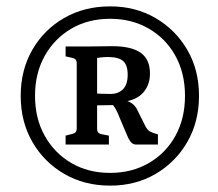

<svg xmlns="http://www.w3.org/2000/svg" viewBox="-20 -698 686 603"><path d="M362 -386Q384 -381 395.5 -372.5Q407 -364 414 -347L438 -299Q444 -289 451 -285Q458 -281 476 -276V-244H408Q397 -244 390 -253Q383 -262 377 -278L355 -330Q348 -349 339 -362.5Q330 -376 318 -381ZM90 -397Q90 -326 120.5 -271.5Q151 -217 204 -186Q257 -155 326 -155Q394 -155 447.5 -186Q501 -217 531 -271.5Q561 -326 561 -397Q561 -468 531 -522.5Q501 -577 447.5 -608Q394 -639 326 -639Q257 -639 204 -608Q151 -577 120.5 -522.5Q90 -468 90 -397ZM45 -397Q45 -478 81.5 -541.5Q118 -605 181.5 -641.5Q245 -678 326 -678Q406 -678 469 -641Q532 -604 568.5 -541Q605 -478 605 -397Q605 -316 568.5 -252.5Q532 -189 469 -152Q406 -115 326 -115Q245 -115 181.5 -152Q118 -189 81.5 -252.5Q45 -316 45 -397ZM344 -368 270 -367V-405Q286 -404 300 -403.5Q314 -403 327 -403Q352 -403 366.5 -418Q381 -433 381 -463Q381 -494 366.5 -506.5Q352 -519 318 -519Q303 -519 285 -516V-293Q285 -280 297 -277L322 -272V-244H186V-272L209 -278Q221 -281 221 -294V-500Q221 -513 208 -516L186 -521V-552H251Q274 -552 294.5 -552.5Q315 -553 332 -553Q392 -553 421.5 -532.5Q451 -512 451 -467Q451 -432 430.5 -408Q410 -384 367 -378Z"/></svg>

Font: Yrsa Medium
Style: Regular
Weight: 500
Designer: Anna Giedrys (Yrsa+Rasa design), David Brezina (Yrsa art-direction, Rasa art-direction, design)
Foundry: Rosetta Type Foundry
Version: Version 2.004